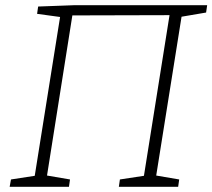

<svg xmlns="http://www.w3.org/2000/svg" viewBox="-20 -715 813 735"><path d="M773 -695 769 -667 675 -651 578 -43 666 -28 662 0H435L439 -28L531 -42L629 -657L257 -656L160 -43L248 -28L244 0H17L22 -28L113 -42L210 -650L122 -662L126 -690L262 -695Z"/></svg>

Font: Bitter Pro Light
Style: Italic
Weight: 300
Italic angle: -9°
Designer: Sol Matas, and Bitter project Authors
Foundry: Sol Matas
Version: Version 1.010